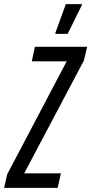

<svg xmlns="http://www.w3.org/2000/svg" viewBox="-53 -916 445 936"><path d="M-33 0 -18 -66 272 -617H102L117 -688H372L356 -621L65 -71H244L228 0ZM217 -751V-756L268 -896H346V-891L277 -751Z"/></svg>

Font: Saira Ultra Condensed Medium
Style: Italic
Weight: 500
Width: 1
Italic angle: -12°
Designer: Hector Gatti with collaboration of the Omnibus-Type team
Foundry: Omnibus-Type
Version: Version 1.001; ttfautohint (v1.8)